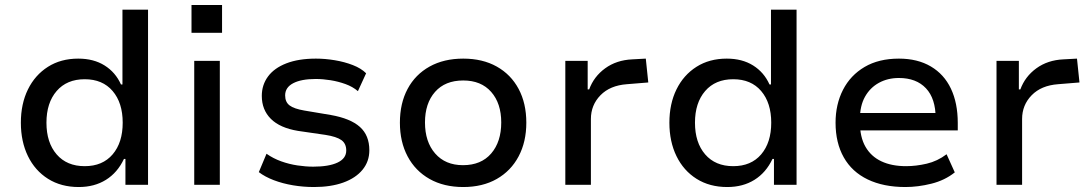

<svg xmlns="http://www.w3.org/2000/svg" viewBox="-20 -744 4394 773"><path d="M297 9Q226 9 173.5 -24Q121 -57 92.5 -115.5Q64 -174 64 -250Q64 -326 92.5 -384Q121 -442 173 -475Q225 -508 295 -508Q357 -508 401 -480.5Q445 -453 467 -404H473V-705H576V0H485V-104H479Q453 -49 406.5 -20Q360 9 297 9ZM321 -75Q393 -75 433.5 -122.5Q474 -170 474 -250Q474 -330 433.5 -377.5Q393 -425 321 -425Q249 -425 208 -377.5Q167 -330 167 -250Q167 -170 208 -122.5Q249 -75 321 -75Z M751 -612V-724H874V-612ZM762 0V-499H865V0Z M1244 9Q1201 9 1159.5 2Q1118 -5 1082.5 -18.5Q1047 -32 1022 -51L1053 -125Q1080 -106 1112 -94.5Q1144 -83 1177.5 -78Q1211 -73 1241 -73Q1304 -73 1339 -89.5Q1374 -106 1374 -138Q1374 -166 1354.5 -180Q1335 -194 1290 -201L1180 -217Q1107 -229 1070.5 -265.5Q1034 -302 1034 -358Q1034 -402 1059 -436Q1084 -470 1133 -489Q1182 -508 1252 -508Q1289 -508 1328 -501.5Q1367 -495 1400.5 -482Q1434 -469 1454 -449L1421 -377Q1400 -395 1371 -405.5Q1342 -416 1311 -421Q1280 -426 1251 -426Q1193 -426 1160.5 -409Q1128 -392 1128 -360Q1128 -333 1146 -319.5Q1164 -306 1205 -299L1312 -281Q1391 -267 1429 -233Q1467 -199 1467 -139Q1467 -94 1439.5 -60.5Q1412 -27 1362 -9Q1312 9 1244 9Z M1845 9Q1767 9 1709.5 -23.5Q1652 -56 1621 -114.5Q1590 -173 1590 -250Q1590 -328 1621 -386Q1652 -444 1709.5 -476Q1767 -508 1845 -508Q1923 -508 1980 -476Q2037 -444 2068 -386Q2099 -328 2099 -250Q2099 -173 2068 -114.5Q2037 -56 1980 -23.5Q1923 9 1845 9ZM1844 -79Q1917 -79 1957.5 -126Q1998 -173 1998 -251Q1998 -328 1957.5 -374Q1917 -420 1845 -420Q1772 -420 1731.5 -374Q1691 -328 1691 -251Q1691 -173 1732 -126Q1773 -79 1844 -79Z M2256 0V-499H2346V-384H2352Q2371 -436 2416.5 -469Q2462 -502 2525 -505L2580 -508L2590 -412L2504 -405Q2436 -400 2397.5 -360.5Q2359 -321 2359 -265V0Z M2908 9Q2837 9 2784.5 -24Q2732 -57 2703.5 -115.5Q2675 -174 2675 -250Q2675 -326 2703.5 -384Q2732 -442 2784 -475Q2836 -508 2906 -508Q2968 -508 3012 -480.5Q3056 -453 3078 -404H3084V-705H3187V0H3096V-104H3090Q3064 -49 3017.5 -20Q2971 9 2908 9ZM2932 -75Q3004 -75 3044.5 -122.5Q3085 -170 3085 -250Q3085 -330 3044.5 -377.5Q3004 -425 2932 -425Q2860 -425 2819 -377.5Q2778 -330 2778 -250Q2778 -170 2819 -122.5Q2860 -75 2932 -75Z M3625 9Q3537 9 3473.5 -21.5Q3410 -52 3377 -110.5Q3344 -169 3344 -250Q3344 -324 3374 -382.5Q3404 -441 3461 -474.5Q3518 -508 3599 -508Q3674 -508 3727.5 -476.5Q3781 -445 3808.5 -387Q3836 -329 3836 -249V-219H3422V-289H3767L3747 -268Q3747 -347 3708 -388.5Q3669 -430 3599 -430Q3554 -430 3518.5 -410.5Q3483 -391 3462.5 -354.5Q3442 -318 3442 -264V-252Q3442 -192 3464.5 -153Q3487 -114 3528.5 -94.5Q3570 -75 3628 -75Q3668 -75 3711 -85Q3754 -95 3791 -123L3824 -50Q3784 -18 3730 -4.5Q3676 9 3625 9Z M3992 0V-499H4082V-384H4088Q4107 -436 4152.5 -469Q4198 -502 4261 -505L4316 -508L4326 -412L4240 -405Q4172 -400 4133.5 -360.5Q4095 -321 4095 -265V0Z"/></svg>

Font: Nunito Sans 12pt ExtraLight 6pt Medium
Style: Regular
Weight: 500
Version: Version 3.101;gftools[0.9.27]